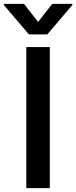

<svg xmlns="http://www.w3.org/2000/svg" viewBox="-60 -970 394 990"><path d="M196.7 -727.3H75.6V0H196.7ZM-40.5 -944.6 89.1 -792.6H183.9L313.2 -944.6V-949.9H209.2L136.4 -856.9L63.9 -949.9H-40.5Z"/></svg>

Font: Magic Ui Pro Semi Bold
Style: Regular
Weight: 600
Designer: Stefan Endress, Andreas Faust
Version: Version 1.000;FEAKit 1.0